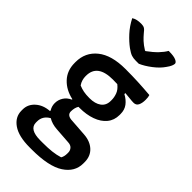

<svg xmlns="http://www.w3.org/2000/svg" viewBox="-322 -912 1245 1245"><g transform="rotate(45 300.0 -290.0)"><path d="M349 -634H321Q299 -634 282 -639.5Q265 -645 237 -665Q203 -690 169 -727Q135 -764 110 -813Q124 -822 140 -825.5Q156 -829 177 -829Q196 -829 207 -822.5Q218 -816 233 -796Q248 -778 266.5 -760.5Q285 -743 317 -723H322Q362 -752 387.5 -778.5Q413 -805 427 -830H433Q474 -830 494.5 -821Q515 -812 515 -800Q515 -792 509.5 -778.5Q504 -765 490 -746Q467 -712 426.5 -681Q386 -650 349 -634ZM144 -68Q144 -98 160 -123.5Q176 -149 207 -163V-167Q137 -182 94 -228Q51 -274 51 -344V-352Q51 -441 118 -495Q185 -549 312 -549Q376 -549 428.5 -546.5Q481 -544 541 -539Q546 -526 546 -500Q546 -470 536.5 -450.5Q527 -431 504 -431Q488 -431 469 -433.5Q450 -436 422 -438V-429Q456 -411 476 -384.5Q496 -358 496 -320V-311Q496 -263 468 -229Q440 -195 391 -177.5Q342 -160 280 -160Q275 -160 270 -160Q262 -147 259 -133Q256 -119 256 -104Q256 -73 295 -68L422 -59Q481 -55 516.5 -22Q552 11 552 65V78Q552 155 479.5 202.5Q407 250 252 250H232Q131 250 78.5 213.5Q26 177 26 119V108Q26 61 63 27.5Q100 -6 159 -10V-16Q144 -40 144 -68ZM182 -268Q203 -259 225.5 -254.5Q248 -250 280 -250Q332 -250 361.5 -272Q391 -294 391 -335V-344Q391 -368 381.5 -394Q372 -420 344 -442Q324 -443 303 -443Q162 -443 162 -337V-331Q162 -317 166.5 -300.5Q171 -284 182 -268ZM249 169H272Q319 169 354.5 165Q390 161 422 151Q433 133 433 106V97Q433 78 421 64.5Q409 51 386 50L274 42Q228 39 195 19Q147 46 147 97V107Q147 169 249 169Z"/></g></svg>

Font: Recursive Mn Csl St SmB
Style: Regular
Weight: 600
Monospace: yes
Version: Version 1.079;hotconv 1.0.112;makeotfexe 2.5.65598; ttfautoh